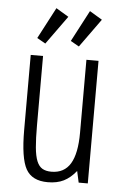

<svg xmlns="http://www.w3.org/2000/svg" viewBox="-54 -789 535 838"><g transform="rotate(5 213.5 -370.0)"><path d="M119 -537H65V-209Q65 -85 91.5 -37.5Q118 10 187 10Q228 10 257 -4.5Q286 -19 311 -50L322 0H362V-537H309V-218Q309 -126 282 -81.5Q255 -37 199 -37Q175 -37 159.5 -46Q144 -55 135 -77Q126 -99 122.5 -137Q119 -175 119 -233ZM124 -592 214 -717 159 -750 87 -613ZM271 -592 361 -717 306 -750 234 -613Z"/></g></svg>

Font: Secuela Light
Style: Regular
Weight: 300
Designer: Fernando Haro
Foundry: deFharo
Version: Version 1.708